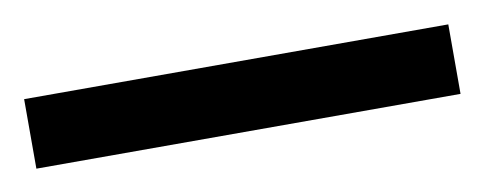

<svg xmlns="http://www.w3.org/2000/svg" viewBox="-28 31 467 185"><g transform="rotate(-10 205.5 124.0)"><path d="M-2 90H413V158H-2Z"/></g></svg>

Font: hexkannada15
Style: Book
Weight: 400
Designer: Jelle Bosma - Monotype Design Team
Foundry: Monotype Imaging Inc.
Version: Version 2.003